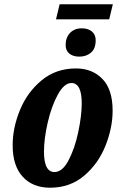

<svg xmlns="http://www.w3.org/2000/svg" viewBox="-20 -865 563 895"><path d="M39 -188Q39 -269 73 -352Q107 -435 174 -490.5Q241 -546 334 -546Q410 -546 457.5 -497Q505 -448 505 -349Q505 -270 472 -186.5Q439 -103 373 -46.5Q307 10 213 10Q133 10 86 -41Q39 -92 39 -188ZM361 -383Q361 -478 313 -478Q279 -478 249.5 -424Q220 -370 202.5 -294Q185 -218 185 -158Q185 -63 234 -63Q271 -63 300 -118.5Q329 -174 345 -250.5Q361 -327 361 -383ZM258 -845H506L489 -775H241ZM286 -655Q286 -690 306.5 -711.5Q327 -733 361 -733Q390 -733 408 -718.5Q426 -704 426 -678Q426 -638 404 -619.5Q382 -601 350 -601Q321 -601 303.5 -615Q286 -629 286 -655Z"/></svg>

Font: Noto Serif CondExtraBold
Style: Italic
Weight: 800
Width: 3
Italic angle: -12°
Designer: Monotype Design Team
Foundry: Monotype Imaging Inc.
Version: Version 1.001